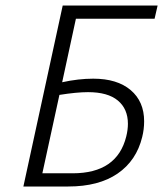

<svg xmlns="http://www.w3.org/2000/svg" viewBox="-20 -678 595 698"><path d="M256 -610 206 -379Q265 -392 319 -392Q406 -392 455 -350.5Q504 -309 504 -237Q504 -208 497 -180Q476 -94 407.5 -47Q339 0 228 0H65L208 -658H553L542 -610ZM196 -333 134 -48H244Q406 -48 439 -182Q445 -206 445 -228Q445 -282 408.5 -312.5Q372 -343 300 -343Q259 -343 196 -333Z"/></svg>

Font: Ysabeau Semilight
Style: Italic
Weight: 300
Italic angle: -12°
Designer: Christian Thalmann (Catharsis Fonts)
Version: Version 0.003